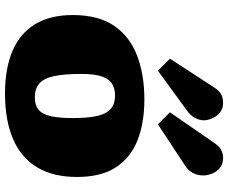

<svg xmlns="http://www.w3.org/2000/svg" viewBox="-92 -804 910 766"><g transform="rotate(90 363.0 -421.0)"><path d="M353 14Q253 14 183 -16Q113 -46 76.5 -106Q40 -166 40 -256Q40 -359 83 -421.5Q126 -484 202 -513Q278 -542 377 -542Q468 -542 537.5 -515.5Q607 -489 646.5 -430Q686 -371 686 -273Q686 -178 647.5 -114Q609 -50 534.5 -18Q460 14 353 14ZM368 -105Q401 -105 419 -121Q437 -137 444 -170.5Q451 -204 451 -256Q451 -309 445 -342Q439 -375 427 -393Q415 -411 398.5 -418Q382 -425 361 -425Q336 -425 316.5 -414.5Q297 -404 286 -375Q275 -346 275 -290Q275 -223 283.5 -182.5Q292 -142 312.5 -123.5Q333 -105 368 -105ZM476 -596 428 -644 551 -822Q565 -842 579.5 -849Q594 -856 610 -856Q634 -856 649.5 -843.5Q665 -831 672.5 -812.5Q680 -794 680 -776Q680 -757 671 -737.5Q662 -718 640 -704ZM262 -596 214 -644 330 -822Q343 -842 357.5 -849Q372 -856 390 -856Q414 -856 429.5 -843Q445 -830 452.5 -812Q460 -794 460 -779Q460 -763 451 -745Q442 -727 420 -711Z"/></g></svg>

Font: Literata Variable Black
Style: Regular
Weight: 900
Designer: Latin by Veronika Burian and Jose Scaglione. Greek by Irene Vlachou. Cyrillic by Vera Evstafieva.
Foundry: TypeTogether
Version: Version 3.021